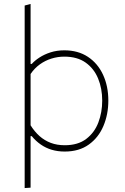

<svg xmlns="http://www.w3.org/2000/svg" viewBox="-20 -759 631 973"><path d="M105 194Q105 137.5 105 84.5Q105 31.5 105 -29V-494Q105 -558 105 -617.2Q105 -676.5 105 -731L135 -739Q135 -678.5 135 -618.2Q135 -558 135 -494V-435H141Q155.5 -451.5 180 -467.5Q204.5 -483.5 236.5 -493.8Q268.5 -504 306 -504Q375.5 -504 425.5 -471Q475.5 -438 502.2 -380.2Q529 -322.5 529 -249Q529 -179.5 504.2 -120.8Q479.5 -62 430.2 -26.5Q381 9 308 9Q272.5 9 242.2 0Q212 -9 186.8 -26.5Q161.5 -44 141 -69H135V-29Q135 31.5 135 83.5Q135 135.5 135 192ZM308 -23Q375 -23 417 -55Q459 -87 478.5 -138.5Q498 -190 498 -249Q498 -310.5 477.2 -361Q456.5 -411.5 414 -441.8Q371.5 -472 306 -472Q272.5 -472 241 -462.2Q209.5 -452.5 182.2 -433Q155 -413.5 135 -384V-124Q155 -92 180.2 -69.5Q205.5 -47 237.2 -35Q269 -23 308 -23Z"/></svg>

Font: Commissioner Thin
Style: Regular
Weight: 100
Designer: Kostas Bartsokas
Foundry: Kostas Bartsokas
Version: Version 1.001;gftools[0.9.23]